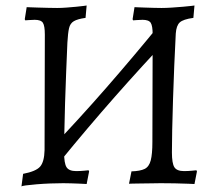

<svg xmlns="http://www.w3.org/2000/svg" viewBox="-20 -666 793 698"><path d="M200 -81 163 -124Q267 -233 366.5 -347Q466 -461 563 -580L601 -537Q497 -427 397 -313.5Q297 -200 200 -81ZM58 12 64 -34Q111 -43 126 -60.5Q141 -78 142 -120L143 -540Q143 -572 136 -583Q129 -594 106 -594Q97 -594 84.5 -593Q72 -592 72 -592L70 -596L77 -640Q77 -640 88.5 -639.5Q100 -639 118 -638.5Q136 -638 155 -637.5Q174 -637 188 -637Q204 -637 222.5 -638.5Q241 -640 257.5 -641.5Q274 -643 284.5 -644.5Q295 -646 295 -646L291 -601Q262 -597 248.5 -589Q235 -581 231 -563.5Q227 -546 225 -511Q223 -460 220.5 -403Q218 -346 216.5 -290Q215 -234 214 -187.5Q213 -141 213 -112Q213 -72 222 -58Q231 -44 257 -44Q272 -44 287 -45.5Q302 -47 302 -47L304 -43L295 3Q295 3 287 2.5Q279 2 266 1.5Q253 1 238 0.5Q223 0 210 0Q188 0 162.5 1Q137 2 113 4Q89 6 74 8Q59 10 58 12ZM687 3Q687 3 665.5 2Q644 1 615 0.5Q586 0 564 0Q551 0 531.5 0.5Q512 1 493 1Q474 1 461.5 1.5Q449 2 449 2L458 -43Q490 -44 506 -52Q522 -60 528 -83Q534 -106 534 -150L535 -540Q535 -572 528 -583Q521 -594 498 -594Q489 -594 476.5 -593Q464 -592 464 -592L462 -596L469 -640Q469 -640 479.5 -639.5Q490 -639 506 -638.5Q522 -638 538.5 -637.5Q555 -637 567 -637Q585 -637 606 -638.5Q627 -640 645.5 -641.5Q664 -643 675.5 -644.5Q687 -646 687 -646L683 -601Q646 -596 633.5 -584.5Q621 -573 619 -544Q616 -489 613.5 -427Q611 -365 609 -304.5Q607 -244 606 -193.5Q605 -143 605 -112Q605 -72 614 -58Q623 -44 649 -44Q664 -44 679 -45.5Q694 -47 694 -47L696 -43Z"/></svg>

Font: Alegreya
Style: Regular
Weight: 400
Designer: Juan Pablo del Peral
Foundry: Huerta Tipografica
Version: Version 2.009